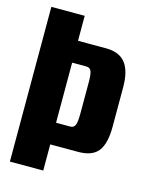

<svg xmlns="http://www.w3.org/2000/svg" viewBox="-105 -742 627 809"><g transform="rotate(15 209.0 -337.5)"><path d="M17.5 0V-675H163V-566H285Q343.5 -566 370.5 -531.2Q397.5 -496.5 397.5 -426V-254Q397.5 -180.5 371.8 -147.2Q346 -114 285 -114H163V0ZM163 -208.5H225.5Q241.5 -208.5 246.8 -223.5Q252 -238.5 252 -273V-411.5Q252 -442 246.8 -456.2Q241.5 -470.5 225.5 -470.5H163Z"/></g></svg>

Font: Anybody Condensed Regular
Style: Bold
Weight: 700
Width: 3
Designer: Tyler Finck
Foundry: Etcetera Type Company
Version: Version 1.010; ttfautohint (v1.8.3) -l 8 -r 50 -G 200 -x 14 